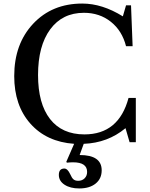

<svg xmlns="http://www.w3.org/2000/svg" viewBox="-20 -800 842 1080"><path d="M671 -708 689 -770H717L726 -540H689Q667 -627 603.5 -677.5Q540 -728 452 -728Q331 -728 262.5 -635Q194 -542 194 -378Q194 -217 261.5 -130.5Q329 -44 455 -44Q648 -44 703 -249H744V0H709L686 -79Q586 4 451 9L428 72Q552 72 552 158Q552 205 518 232.5Q484 260 426 260Q375 260 343 239Q311 218 311 184Q311 148 342 148Q360 148 375 180Q384 201 393.5 209Q403 217 420 217Q442 217 456 203Q470 189 470 167Q470 113 391 113Q376 113 356 115L353 110L397 9Q242 -2 151 -104.5Q60 -207 60 -372Q60 -553 166.5 -666.5Q273 -780 443 -780Q555 -780 671 -708Z"/></svg>

Font: Libre Baskerville
Style: Regular
Weight: 400
Designer: Pablo Impallari, Rodrigo Fuenzalida
Foundry: Pablo Impallari, Rodrigo Fuenzalida
Version: Version 1.000